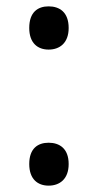

<svg xmlns="http://www.w3.org/2000/svg" viewBox="-20 -570 308 604"><path d="M72 -482C72 -434 99 -414 133 -414C167 -414 196 -434 196 -482C196 -532 167 -550 133 -550C99 -550 72 -532 72 -482ZM72 -54C72 -6 99 14 133 14C167 14 196 -6 196 -54C196 -103 167 -121 133 -121C99 -121 72 -103 72 -54Z"/></svg>

Font: Noto Sans Lycian
Style: Regular
Weight: 400
Designer: Monotype Design Team
Foundry: Monotype Imaging Inc.
Version: Version 2.002